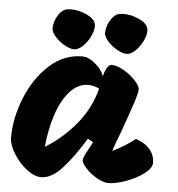

<svg xmlns="http://www.w3.org/2000/svg" viewBox="-54 -824 808 874"><g transform="rotate(5 350.0 -386.5)"><path d="M159 -679Q159 -705 172.5 -731Q186 -757 206 -768Q219 -773 236 -773Q270 -773 305 -757.5Q340 -742 348 -719Q350 -711 350 -705Q350 -684 336.5 -657Q323 -630 303 -611.5Q283 -593 264 -593Q246 -593 220.5 -607.5Q195 -622 177 -642.5Q159 -663 159 -679ZM399 -679Q399 -705 412.5 -731Q426 -757 446 -768Q459 -773 476 -773Q510 -773 545 -757.5Q580 -742 588 -719Q590 -711 590 -705Q590 -684 576.5 -657Q563 -630 543 -611.5Q523 -593 504 -593Q486 -593 460.5 -607.5Q435 -622 417 -642.5Q399 -663 399 -679ZM581 -211Q625 -196 646.5 -169.5Q668 -143 668 -109Q668 -85 634 -59.5Q600 -34 553 -17Q506 0 473 0Q450 0 420.5 -17Q391 -34 369.5 -57Q348 -80 348 -93Q348 -103 356.5 -120Q365 -137 375 -155Q385 -173 388 -179L363 -193Q310 -106 261.5 -53Q213 0 166 0Q134 0 98.5 -28Q63 -56 38.5 -96Q14 -136 14 -167Q14 -256 51 -349Q88 -442 154.5 -503Q221 -564 305 -564Q335 -564 366 -537Q397 -510 406 -482Q411 -504 420.5 -520.5Q430 -537 441 -537Q467 -537 498.5 -518.5Q530 -500 552 -475.5Q574 -451 574 -437Q573 -418 558.5 -374Q544 -330 512 -240Q493 -191 478 -147Q539 -177 581 -211ZM394 -425Q367 -437 343 -437Q296 -437 259 -395Q222 -353 200 -285Q178 -217 171 -139Q252 -189 312 -262.5Q372 -336 394 -425Z"/></g></svg>

Font: Mogra
Style: Regular
Weight: 400
Designer: Lipi Raval
Foundry: Lipi Raval
Version: Version 1.002;PS 1.002;hotconv 1.0.88;makeotf.lib2.5.647800;